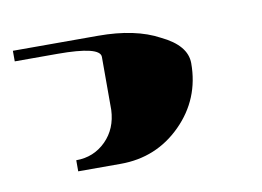

<svg xmlns="http://www.w3.org/2000/svg" viewBox="-40 22 465 341"><g transform="rotate(-10 192.0 192.5)"><path d="M0 77.1H153.8Q220.7 77.1 263.2 100.1Q308.1 121.6 308.1 153.8Q308.1 218.3 263.2 263.2Q218.3 308.1 153.8 308.1H77.1V288.1Q108.9 288.1 130.9 266.1Q152.3 244.6 153.8 210.9V115.2Q153.8 96.2 77.1 96.2H0Z"/></g></svg>

Font: Hjet
Style: Regular
Weight: 400
Designer: T. Christopher White
Version: Version 1.2